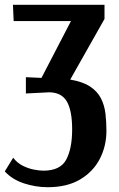

<svg xmlns="http://www.w3.org/2000/svg" viewBox="-25 -520 496 801"><path d="M268 -188Q321 -179 351.5 -158.5Q382 -138 396.5 -109Q411 -80 415 -45.5Q419 -11 419 26Q419 89 391.5 142.5Q364 196 309.5 228.5Q255 261 174 261Q124 261 75 245Q26 229 -5 195L30 138Q47 160 70 171.5Q93 183 116.5 187.5Q140 192 156 192Q227 192 251.5 145.5Q276 99 276 20Q276 -57 254.5 -95.5Q233 -134 181 -135L83 -130V-198L148 -195L271 -432H32L29 -500H411V-441Z"/></svg>

Font: Arsenal SC
Style: Bold
Weight: 700
Designer: Andrij Shevchenko
Foundry: Stairsfor
Version: Version 2.001; ttfautohint (v1.8.4.7-5d5b)